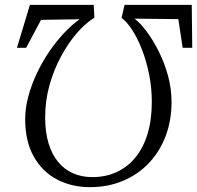

<svg xmlns="http://www.w3.org/2000/svg" viewBox="-20 -763 814 793"><path d="M772 -743 774 -565.5H734.5L716.5 -684L535.5 -686Q559.5 -668 586 -632.5Q612.5 -597 636 -550Q659.5 -503 674 -449.8Q688.5 -396.5 688.5 -342Q688.5 -265 663.8 -200.2Q639 -135.5 594 -88.5Q549 -41.5 487.2 -15.8Q425.5 10 351.5 10Q276 10 215.5 -21.8Q155 -53.5 119.5 -116.2Q84 -179 84 -271Q84 -317 97.2 -365.8Q110.5 -414.5 132.8 -461.5Q155 -508.5 184 -550.8Q213 -593 245.2 -627.2Q277.5 -661.5 309 -683.5L149.5 -681L88 -565.5H50L103.5 -743H367L370 -690Q333 -667.5 297.2 -626Q261.5 -584.5 231.8 -529.5Q202 -474.5 184.2 -410.5Q166.5 -346.5 166.5 -278.5Q166.5 -217.5 180.5 -171.2Q194.5 -125 220.2 -94Q246 -63 281.8 -47.2Q317.5 -31.5 361 -31.5Q417 -31.5 462.2 -52.5Q507.5 -73.5 540 -113.5Q572.5 -153.5 589.8 -211.2Q607 -269 607 -342.5Q607 -400 596 -455Q585 -510 566.8 -557.2Q548.5 -604.5 526.2 -639Q504 -673.5 482 -689L494.5 -743Z"/></svg>

Font: Merriweather 60pt Light
Style: Italic
Weight: 300
Italic angle: -7.8°
Version: Version 2.101